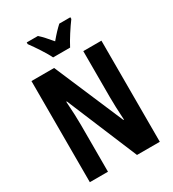

<svg xmlns="http://www.w3.org/2000/svg" viewBox="-219 -1053 1060 1174"><g transform="rotate(-30 311.0 -466.5)"><path d="M251 -773H371C392 -815 436 -882 465 -921V-933H387C362 -910 341 -888 311 -852C283 -885 258 -914 236 -933H157V-921C186 -882 233 -812 251 -773ZM558 0V-714H430V-389C430 -348 432 -294 436 -227H432L224 -714H64V0H192V-331C192 -372 190 -428 185 -498H189L397 0Z"/></g></svg>

Font: Noto Sans Hebrew ExtraCondensed
Style: Bold
Weight: 700
Width: 2
Designer: Monotype Design Team
Foundry: Monotype Imaging Inc.
Version: Version 2.004